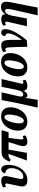

<svg xmlns="http://www.w3.org/2000/svg" viewBox="1604 -2194 817 4066"><g transform="rotate(-90 2013.0 -160.5)"><path d="M234 10Q151 10 118.5 -29Q86 -68 104 -152L159 -415Q163 -435 159 -447Q155 -459 139 -459Q129 -459 117.5 -455.5Q106 -452 90 -443L77 -503Q107 -522 142 -532.5Q177 -543 213 -543Q250 -543 276.5 -531.5Q303 -520 313.5 -490.5Q324 -461 313 -407L260 -157Q252 -118 258.5 -97.5Q265 -77 303 -77Q345 -77 383 -103Q421 -129 447 -174.5Q473 -220 482 -280Q491 -346 477 -384.5Q463 -423 435.5 -440Q408 -457 377 -459Q384 -501 406 -522.5Q428 -544 462 -544Q511 -544 538.5 -488.5Q566 -433 549 -313Q541 -250 514.5 -192Q488 -134 447 -88.5Q406 -43 352 -16.5Q298 10 234 10Z M647 0 788 -388H756Q731 -388 714 -379.5Q697 -371 671 -346L622 -362Q650 -435 681.5 -472.5Q713 -510 747 -523Q781 -536 815 -536H1290L1245 -388H1126L1095 -138Q1091 -107 1095.5 -90.5Q1100 -74 1120 -74Q1140 -74 1166 -90L1179 -31Q1143 -8 1110 1Q1077 10 1051 10Q984 10 962 -28.5Q940 -67 965 -151L1037 -388H878L810 0Z M1468 10Q1384 10 1332 -40Q1280 -90 1280 -192Q1280 -249 1299 -310.5Q1318 -372 1356.5 -425.5Q1395 -479 1453 -512.5Q1511 -546 1589 -546Q1640 -546 1682 -525.5Q1724 -505 1749 -460.5Q1774 -416 1774 -345Q1774 -301 1762.5 -252.5Q1751 -204 1727 -157.5Q1703 -111 1666.5 -73Q1630 -35 1580.5 -12.5Q1531 10 1468 10ZM1489 -65Q1514 -65 1535 -87.5Q1556 -110 1572 -146.5Q1588 -183 1599 -225.5Q1610 -268 1615.5 -309Q1621 -350 1621 -380Q1621 -431 1606.5 -453.5Q1592 -476 1568 -476Q1544 -476 1523.5 -454.5Q1503 -433 1487 -398.5Q1471 -364 1459 -322Q1447 -280 1440.5 -238.5Q1434 -197 1434 -163Q1434 -112 1448.5 -88.5Q1463 -65 1489 -65Z M1768 228 1853 -157 1927 -536H2092L2009 -180Q1997 -131 2005 -104Q2013 -77 2050 -77Q2088 -77 2111.5 -122Q2135 -167 2148 -235L2208 -536H2373L2275 -118Q2269 -91 2276.5 -82.5Q2284 -74 2297 -74Q2308 -74 2320 -78.5Q2332 -83 2343 -90L2356 -30Q2328 -13 2295.5 -1.5Q2263 10 2225 10Q2201 10 2177.5 3Q2154 -4 2139.5 -23Q2125 -42 2127 -76H2125Q2111 -43 2086.5 -16.5Q2062 10 2029 10Q1986 10 1974 -27H1972L1933 228Z M2616 10Q2532 10 2480 -40Q2428 -90 2428 -192Q2428 -249 2447 -310.5Q2466 -372 2504.5 -425.5Q2543 -479 2601 -512.5Q2659 -546 2737 -546Q2788 -546 2830 -525.5Q2872 -505 2897 -460.5Q2922 -416 2922 -345Q2922 -301 2910.5 -252.5Q2899 -204 2875 -157.5Q2851 -111 2814.5 -73Q2778 -35 2728.5 -12.5Q2679 10 2616 10ZM2637 -65Q2662 -65 2683 -87.5Q2704 -110 2720 -146.5Q2736 -183 2747 -225.5Q2758 -268 2763.5 -309Q2769 -350 2769 -380Q2769 -431 2754.5 -453.5Q2740 -476 2716 -476Q2692 -476 2671.5 -454.5Q2651 -433 2635 -398.5Q2619 -364 2607 -322Q2595 -280 2588.5 -238.5Q2582 -197 2582 -163Q2582 -112 2596.5 -88.5Q2611 -65 2637 -65Z M2944 -502Q2969 -519 3005.5 -531Q3042 -543 3078 -543Q3113 -543 3137 -534.5Q3161 -526 3175 -501Q3189 -476 3195.5 -428.5Q3202 -381 3203 -303Q3204 -225 3202 -110H3204Q3236 -148 3267 -199Q3298 -250 3318.5 -302Q3339 -354 3339 -395Q3339 -428 3322 -442Q3305 -456 3281 -455Q3282 -495 3302 -520Q3322 -545 3359 -545Q3388 -545 3408.5 -524Q3429 -503 3429 -457Q3429 -410 3412.5 -358.5Q3396 -307 3369 -255.5Q3342 -204 3310 -156.5Q3278 -109 3247 -69Q3216 -29 3191 -1L3056 9Q3053 -123 3050.5 -209Q3048 -295 3045 -345Q3042 -395 3037.5 -418.5Q3033 -442 3026 -448.5Q3019 -455 3008 -455Q2988 -455 2959 -439Z M3722 228 3847 -327Q3862 -391 3855 -427Q3848 -463 3815 -463Q3790 -463 3769.5 -441Q3749 -419 3735 -383.5Q3721 -348 3713 -308L3655 0H3491L3585 -410Q3595 -459 3566 -459Q3556 -459 3544.5 -455.5Q3533 -452 3516 -443L3504 -503Q3534 -522 3568.5 -532.5Q3603 -543 3639 -543Q3685 -543 3714.5 -525Q3744 -507 3745 -457H3749Q3782 -507 3817 -528Q3852 -549 3901 -549Q3971 -549 3995.5 -503.5Q4020 -458 4001 -356L3886 228Z"/></g></svg>

Font: Noto Serif Condensed ExtraBold
Style: Italic
Weight: 800
Width: 3
Italic angle: -12°
Designer: Monotype Design Team
Foundry: Monotype Imaging Inc.
Version: Version 2.014; ttfautohint (v1.8.4.7-5d5b)